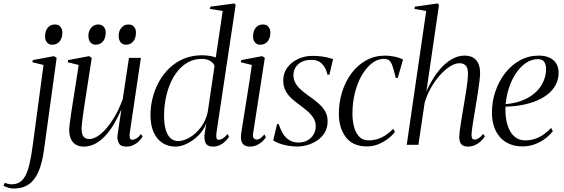

<svg xmlns="http://www.w3.org/2000/svg" viewBox="-145 -837 3262 1110"><path d="M109 32Q98.5 107.5 77 156.5Q55.5 205.5 20.5 229.2Q-14.5 253 -65 253Q-82 253 -97.8 248Q-113.5 243 -125 237L-117.5 220Q-110 223 -99.2 225.8Q-88.5 228.5 -78 228.5Q-50 228.5 -30.5 216Q-11 203.5 2.8 177Q16.5 150.5 26.2 108Q36 65.5 44 5.5L106.5 -461.5L42.5 -477L44.5 -489.5L167 -512.5L182.5 -502.5ZM157.5 -578.5Q137.5 -578.5 126.5 -592Q115.5 -605.5 115.5 -624.5Q115.5 -658.5 131.2 -677Q147 -695.5 172 -695.5Q193.5 -695.5 204.5 -682Q215.5 -668.5 215.5 -649.5Q215.5 -616 199.5 -597.2Q183.5 -578.5 157.5 -578.5Z M339.5 10.5Q312 10.5 293.2 -1Q274.5 -12.5 264.8 -34Q255 -55.5 255 -86Q255 -96.5 258.5 -124.8Q262 -153 267 -186.2Q272 -219.5 276.2 -246Q280.5 -272.5 281.5 -279L310 -461.5L246.5 -477L248.5 -489.5L370.5 -512.5L385.5 -502.5L349.5 -270Q347.5 -256 343.5 -231Q339.5 -206 335.8 -178.2Q332 -150.5 329.2 -127.2Q326.5 -104 326.5 -93.5Q326.5 -73.5 331.2 -60Q336 -46.5 346 -40Q356 -33.5 372 -33.5Q402 -33.5 436.8 -62Q471.5 -90.5 505.2 -142.2Q539 -194 564.5 -263.5L600.5 -502.5H669.5L605.5 -70.5Q603 -53 605.2 -41Q607.5 -29 620.5 -29Q630.5 -29 643.8 -37Q657 -45 670.5 -62L679 -47Q671 -33 657.2 -19.8Q643.5 -6.5 625.5 2Q607.5 10.5 585.5 10.5Q552.5 10.5 543 -8.2Q533.5 -27 533.5 -44Q533.5 -48 536 -66.5Q538.5 -85 542.5 -110.5Q546.5 -136 550.2 -160.8Q554 -185.5 556.5 -201.5H555.5Q535.5 -156 512.2 -117.2Q489 -78.5 462 -50Q435 -21.5 404.5 -5.5Q374 10.5 339.5 10.5ZM408 -578.5Q389.5 -578.5 377.8 -592Q366 -605.5 366 -632Q366 -657 381.8 -676.2Q397.5 -695.5 422.5 -695.5Q444 -695.5 455 -682Q466 -668.5 466 -649.5Q466 -616 450 -597.2Q434 -578.5 408 -578.5ZM583 -578.5Q564.5 -578.5 552.8 -592Q541 -605.5 541 -632Q541 -657 556.8 -676.2Q572.5 -695.5 597.5 -695.5Q619 -695.5 630 -682Q641 -668.5 641 -649.5Q641 -616 625 -597.2Q609 -578.5 583 -578.5Z M1106.5 -70.5Q1104.5 -53 1106 -41Q1107.5 -29 1120.5 -29Q1130.5 -29 1143.5 -37Q1156.5 -45 1170.5 -62L1179 -47Q1171 -33 1157.2 -19.8Q1143.5 -6.5 1125.5 2Q1107.5 10.5 1085.5 10.5Q1053.5 10.5 1043.5 -11Q1033.5 -32.5 1038.5 -66L1047.5 -124.5Q1034 -86.5 1004 -56Q974 -25.5 938 -7.5Q902 10.5 870 10.5Q826.5 10.5 794 -10.8Q761.5 -32 743.2 -72.5Q725 -113 725 -171.5Q725 -221.5 737.5 -271.2Q750 -321 774.5 -365.2Q799 -409.5 835 -443.8Q871 -478 918.2 -497.8Q965.5 -517.5 1023.5 -517.5Q1046 -517.5 1066.5 -514Q1087 -510.5 1102.5 -505L1142.5 -773.5L1068.5 -785.5L1071 -798.5L1210 -817L1217.5 -809ZM1095 -454Q1093 -469.5 1073 -483Q1053 -496.5 1021.5 -496.5Q977.5 -496.5 942.5 -477.2Q907.5 -458 881.2 -425Q855 -392 837.8 -350Q820.5 -308 812 -261.8Q803.5 -215.5 803.5 -170Q803.5 -119 813.5 -86Q823.5 -53 841.8 -37.2Q860 -21.5 885 -21.5Q916.5 -21.5 951.8 -42.2Q987 -63 1016 -100.8Q1045 -138.5 1056 -189.5Z M1299.5 10.5Q1282 10.5 1269.2 3.2Q1256.5 -4 1251 -21Q1245.5 -38 1249.5 -66.5Q1251 -77 1256 -108.5Q1261 -140 1268.2 -184.5Q1275.5 -229 1283.2 -278.8Q1291 -328.5 1298.5 -376.2Q1306 -424 1311 -461.5L1247.5 -477L1249.5 -489.5L1370.5 -512.5L1386 -502.5L1318 -64Q1315 -44 1322.8 -37Q1330.5 -30 1338.5 -30Q1348.5 -30 1358 -35.8Q1367.5 -41.5 1383.5 -60L1392 -43.5Q1383 -29 1369 -16.8Q1355 -4.5 1337.5 3Q1320 10.5 1299.5 10.5ZM1360 -578.5Q1340 -578.5 1329 -592Q1318 -605.5 1318 -624.5Q1318 -658.5 1333.8 -677Q1349.5 -695.5 1374.5 -695.5Q1396 -695.5 1407 -682Q1418 -668.5 1418 -649.5Q1418 -616 1402 -597.2Q1386 -578.5 1360 -578.5Z M1759.5 -405.5H1748Q1740.5 -442.5 1717.8 -466.8Q1695 -491 1654 -491Q1622.5 -491 1599.5 -479.5Q1576.5 -468 1564 -448Q1551.5 -428 1551.5 -402.5Q1551.5 -379 1561.8 -359.2Q1572 -339.5 1590.8 -322Q1609.5 -304.5 1634 -287Q1670.5 -262 1696 -239.5Q1721.5 -217 1735.2 -192.5Q1749 -168 1749 -136Q1749 -99.5 1733.2 -72.2Q1717.5 -45 1691.5 -26.8Q1665.5 -8.5 1634.5 0.8Q1603.5 10 1573.5 10Q1545.5 10 1518.2 5Q1491 0 1469 -8.2Q1447 -16.5 1434.5 -25L1456.5 -119H1467Q1476.5 -88 1491.2 -64Q1506 -40 1528 -26.5Q1550 -13 1580.5 -13Q1609 -13 1631.5 -25Q1654 -37 1667.2 -58.5Q1680.5 -80 1680.5 -107.5Q1680.5 -134.5 1666.2 -156.2Q1652 -178 1630.2 -196.5Q1608.5 -215 1585.5 -231.5Q1564 -247 1542.5 -266Q1521 -285 1506.8 -310.5Q1492.5 -336 1492.5 -371Q1492.5 -414.5 1516.2 -446.5Q1540 -478.5 1578.2 -496.2Q1616.5 -514 1660 -514Q1685.5 -514 1707.2 -511.5Q1729 -509 1747.2 -504.8Q1765.5 -500.5 1780.5 -495.5Z M1977 9.5Q1894.5 9.5 1854.2 -44.2Q1814 -98 1814 -178.5Q1814 -245.5 1833 -306Q1852 -366.5 1887.2 -413.8Q1922.5 -461 1972 -488.2Q2021.5 -515.5 2082 -515.5Q2107 -515.5 2135.2 -509.8Q2163.5 -504 2185 -492.5L2154.5 -386.5H2143Q2132 -432.5 2123.8 -456.2Q2115.5 -480 2104.5 -488.2Q2093.5 -496.5 2073 -496.5Q2038.5 -496.5 2006.2 -472Q1974 -447.5 1948.2 -404.2Q1922.5 -361 1907.5 -303.2Q1892.5 -245.5 1892.5 -178.5Q1892.5 -142.5 1901 -107.2Q1909.5 -72 1930 -48.8Q1950.5 -25.5 1986.5 -25.5Q2013 -25.5 2036.8 -32.8Q2060.5 -40 2083.2 -54.8Q2106 -69.5 2129 -92L2138 -73.5Q2118.5 -49.5 2092.5 -30.8Q2066.5 -12 2037 -1.2Q2007.5 9.5 1977 9.5Z M2558.5 10.5Q2544 10.5 2533 5Q2522 -0.5 2516 -12.8Q2510 -25 2510 -45.5Q2510 -55.5 2512.2 -74.8Q2514.5 -94 2518.5 -119.8Q2522.5 -145.5 2527.5 -175Q2532.5 -204.5 2537.5 -235Q2542 -262 2546.2 -288Q2550.5 -314 2553.8 -337.2Q2557 -360.5 2558.8 -379.5Q2560.5 -398.5 2560.5 -411.5Q2560.5 -432 2555.2 -445.2Q2550 -458.5 2538.8 -465Q2527.5 -471.5 2510 -471.5Q2486.5 -471.5 2457.5 -453.5Q2428.5 -435.5 2399.8 -403.8Q2371 -372 2347.2 -330.8Q2323.5 -289.5 2310 -243L2274 0H2206.5L2319 -773.5L2251 -785.5L2253.5 -798.5L2385.5 -817L2393 -809L2320 -308Q2340.5 -354 2365.2 -392Q2390 -430 2418.5 -457.8Q2447 -485.5 2477.8 -500.5Q2508.5 -515.5 2541 -515.5Q2570.5 -515.5 2590.5 -503.8Q2610.5 -492 2620.5 -469.5Q2630.5 -447 2630.5 -414Q2630.5 -398.5 2627 -369Q2623.5 -339.5 2617.8 -302.2Q2612 -265 2605.5 -226Q2601 -199 2596.8 -172.8Q2592.5 -146.5 2588.8 -123.5Q2585 -100.5 2583 -83.5Q2581 -66.5 2581 -58Q2581 -43.5 2585 -36.8Q2589 -30 2599.5 -30Q2609.5 -30 2621.8 -37.5Q2634 -45 2649 -63L2657.5 -48Q2647 -31.5 2632.2 -18.2Q2617.5 -5 2599.2 2.8Q2581 10.5 2558.5 10.5Z M3051 -78.5Q3034 -56 3007 -35.8Q2980 -15.5 2946.5 -3Q2913 9.5 2876.5 9.5Q2834 9.5 2801 -4.5Q2768 -18.5 2745.2 -44.5Q2722.5 -70.5 2710.8 -106.2Q2699 -142 2699 -186Q2699 -249.5 2719 -308.5Q2739 -367.5 2775.2 -414.2Q2811.5 -461 2861 -488.2Q2910.5 -515.5 2970 -515.5Q3006.5 -515.5 3032 -503.5Q3057.5 -491.5 3071 -469.5Q3084.5 -447.5 3084.5 -417Q3084.5 -380.5 3069.5 -350.2Q3054.5 -320 3027 -296.5Q2999.5 -273 2961.5 -256.5Q2923.5 -240 2877 -230.8Q2830.5 -221.5 2777.5 -220.5Q2775.5 -184 2781 -149.2Q2786.5 -114.5 2800 -86.5Q2813.5 -58.5 2836.2 -42Q2859 -25.5 2891.5 -25.5Q2920.5 -25.5 2946.2 -33.8Q2972 -42 2995.8 -58.2Q3019.5 -74.5 3041.5 -97.5ZM2964.5 -495Q2931 -495 2900 -475.8Q2869 -456.5 2843.5 -421.5Q2818 -386.5 2801 -339Q2784 -291.5 2778 -235Q2828 -239.5 2866.2 -253.2Q2904.5 -267 2932.2 -287.5Q2960 -308 2977.5 -332.8Q2995 -357.5 3003.5 -384.5Q3012 -411.5 3012 -438Q3012 -463 3001.5 -479Q2991 -495 2964.5 -495Z"/></svg>

Font: Merriweather 144pt Light
Style: Italic
Weight: 300
Italic angle: -7.8°
Version: Version 2.101